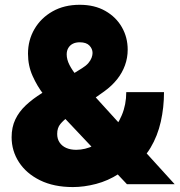

<svg xmlns="http://www.w3.org/2000/svg" viewBox="-20 -758 739 790"><path d="M279.8 11.7Q201.7 11.7 145 -16.1Q88.4 -43.9 58.1 -90.6Q27.8 -137.2 27.8 -193.4Q27.8 -234.4 43 -266.4Q58.1 -298.3 86.2 -324.7Q114.3 -351.1 152.8 -375L317.9 -477.5Q334.5 -487.8 343.8 -498.8Q353 -509.8 356.9 -520.5Q360.8 -531.2 360.8 -540Q360.8 -557.1 347.9 -570.6Q335 -584 308.1 -584Q291.5 -584 279.5 -577.9Q267.6 -571.8 261 -560.5Q254.4 -549.3 254.4 -534.2Q254.4 -513.2 265.9 -490.7Q277.3 -468.3 298.1 -443.1Q318.8 -418 346.2 -387.7L698.7 0H502.4L207.5 -312.5Q185.5 -335.9 159.4 -369.4Q133.3 -402.8 114.3 -445.1Q95.2 -487.3 95.2 -537.1Q95.2 -592.8 121.8 -638.4Q148.4 -684.1 196.3 -711.2Q244.1 -738.3 308.1 -738.3Q369.1 -738.3 413.3 -713.1Q457.5 -688 481.4 -646.2Q505.4 -604.5 505.4 -553.7Q505.4 -520 494.1 -489Q482.9 -458 461.4 -431.2Q439.9 -404.3 408.7 -381.8L258.3 -275.4Q241.2 -263.2 228.3 -247.6Q215.3 -231.9 215.3 -207Q215.3 -186.5 225.1 -171.9Q234.9 -157.2 252.4 -149.4Q270 -141.6 293.5 -141.6Q330.1 -141.6 366.5 -159.2Q402.8 -176.8 432.9 -208.7Q462.9 -240.7 481.2 -284.2Q499.5 -327.6 499.5 -378.9H654.8Q654.8 -315.9 641.6 -257.3Q628.4 -198.7 599.4 -150.1Q570.3 -101.6 522.9 -68.4L468.3 -42.5Q424.8 -14.2 375.2 -1.2Q325.7 11.7 279.8 11.7Z"/></svg>

Font: Inter 20pt Black
Style: Regular
Weight: 900
Version: Version 4.001;git-66647c0bb